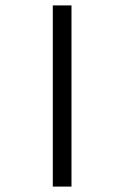

<svg xmlns="http://www.w3.org/2000/svg" viewBox="-20 -679 459 709"><path d="M244 10V-659H175V10Z"/></svg>

Font: Gamestation Extended
Style: Regular
Weight: 400
Width: 7
Designer: Jonas Hecksher
Foundry: Jonas Hecksher, Playtypeª, e-types AS
Version: Version 1.003